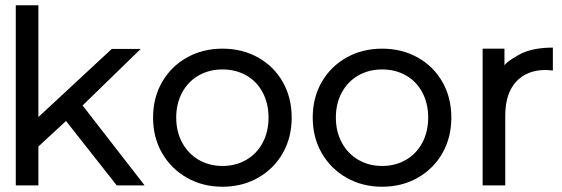

<svg xmlns="http://www.w3.org/2000/svg" viewBox="-20 -695 2138 730"><path d="M231 -235 126 -138V10H40V-675H126V-250L405 -509H515L294 -294L530 10H424Z M562 -248Q562 -324 596.5 -383.5Q631 -443 691 -476.5Q751 -510 826 -510Q901 -510 961 -476.5Q1021 -443 1055 -383.5Q1089 -324 1089 -248Q1089 -172 1055 -112.5Q1021 -53 961 -19Q901 15 826 15Q751 15 691 -19Q631 -53 596.5 -112.5Q562 -172 562 -248ZM1001 -248Q1001 -302 978.5 -344Q956 -386 916 -408.5Q876 -431 826 -431Q776 -431 736 -408.5Q696 -386 673 -344Q650 -302 650 -248Q650 -194 673 -152Q696 -110 736 -87Q776 -64 826 -64Q876 -64 916 -87Q956 -110 978.5 -152Q1001 -194 1001 -248Z M1169 -248Q1169 -324 1203.5 -383.5Q1238 -443 1298 -476.5Q1358 -510 1433 -510Q1508 -510 1568 -476.5Q1628 -443 1662 -383.5Q1696 -324 1696 -248Q1696 -172 1662 -112.5Q1628 -53 1568 -19Q1508 15 1433 15Q1358 15 1298 -19Q1238 -53 1203.5 -112.5Q1169 -172 1169 -248ZM1608 -248Q1608 -302 1585.5 -344Q1563 -386 1523 -408.5Q1483 -431 1433 -431Q1383 -431 1343 -408.5Q1303 -386 1280 -344Q1257 -302 1257 -248Q1257 -194 1280 -152Q1303 -110 1343 -87Q1383 -64 1433 -64Q1483 -64 1523 -87Q1563 -110 1585.5 -152Q1608 -194 1608 -248Z M2082 -514V-427L2056 -429Q1983 -429 1942 -384Q1901 -339 1901 -255V10H1815V-510H1898V-446Q1904 -459 1952.5 -486.5Q2001 -514 2082 -514Z"/></svg>

Font: AtCorfu Sans
Style: AtCorfu Sans Regular
Weight: 400
Designer: Kostas Teopoulos
Foundry: Kostas Teopoulos
Version: Version 1.00 July 8, 2025, initial release